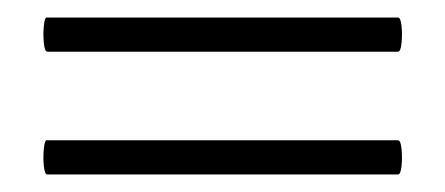

<svg xmlns="http://www.w3.org/2000/svg" viewBox="-20 -299 508 219"><path d="M34 -100Q31 -100 30 -109.6Q29 -119.2 30 -129.1Q31 -139 33 -139H434Q437 -139 438 -129.1Q439 -119.2 438 -109.6Q437 -100 434 -100ZM34 -240Q31 -240 30 -250Q29 -260 30 -269.5Q31 -279 33 -279H434Q437 -279 438 -269.5Q439 -260 438 -250Q437 -240 434 -240Z"/></svg>

Font: Cormorant Garamond Light
Style: Regular
Weight: 300
Designer: Christian Thalmann (Catharsis Fonts)
Foundry: Catharsis Fonts
Version: Version 4.001